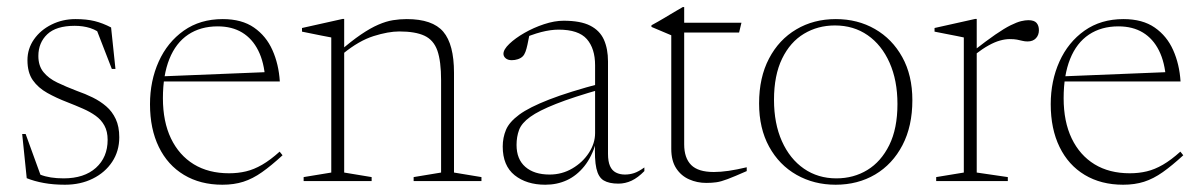

<svg xmlns="http://www.w3.org/2000/svg" viewBox="-20 -498 3306 528"><path d="M187.5 -445.5Q218 -445.5 240.2 -440Q262.5 -434.5 285.5 -422.5L297.5 -308.5H287.5L242.5 -424.5L271.5 -395.5Q248 -414.5 228.2 -420.8Q208.5 -427 185.5 -427Q134.5 -427 110 -403.8Q85.5 -380.5 85.5 -344Q85.5 -317 99.5 -299.8Q113.5 -282.5 137.5 -271Q161.5 -259.5 191.5 -248Q214.5 -240 235.2 -229.8Q256 -219.5 272.2 -205.5Q288.5 -191.5 298.2 -170.8Q308 -150 308 -120.5Q308 -82.5 288.5 -53Q269 -23.5 235.2 -6.8Q201.5 10 158.5 10Q126.5 10 100.5 5.2Q74.5 0.5 53.5 -8L41 -129.5H50.5L95 -7L66.5 -29.5Q77 -23 90.5 -17.8Q104 -12.5 120 -10Q136 -7.5 155 -7.5Q211.5 -7.5 243.8 -36.5Q276 -65.5 276 -113.5Q276 -136.5 267.2 -152.5Q258.5 -168.5 243.2 -179.5Q228 -190.5 208 -199.2Q188 -208 165 -217Q135 -228.5 110 -242.5Q85 -256.5 70.2 -277.5Q55.5 -298.5 55.5 -332.5Q55.5 -364 73.5 -389.8Q91.5 -415.5 121.8 -430.5Q152 -445.5 187.5 -445.5Z M592.5 -445.5Q645 -445.5 678.5 -422.2Q712 -399 729.2 -360.2Q746.5 -321.5 749.5 -274H424.5V-288L721 -300L709.5 -279.5Q706.5 -326.5 690.2 -359Q674 -391.5 646 -408.5Q618 -425.5 578.5 -425.5Q531.5 -425.5 497.5 -402.8Q463.5 -380 445.8 -335.8Q428 -291.5 428 -228Q428 -163.5 450.2 -117.2Q472.5 -71 513 -46.2Q553.5 -21.5 610 -21.5Q635 -21.5 656.8 -26.8Q678.5 -32 701 -45Q723.5 -58 749 -81L757 -71Q726 -42.5 700.5 -24.5Q675 -6.5 649.2 1.8Q623.5 10 591.5 10Q531 10 486 -17Q441 -44 416.8 -93.8Q392.5 -143.5 392.5 -211.5Q392.5 -275.5 416.5 -328.8Q440.5 -382 485.5 -413.8Q530.5 -445.5 592.5 -445.5Z M926.5 -363.5V-23.5L1002 -11V0H815V-11L891 -23.5V-395Q883 -396.5 863.8 -400.2Q844.5 -404 810.5 -411V-421L922.5 -446H926.5ZM1117.5 -11 1193 -23.5V-277.5Q1193 -329.5 1182.8 -358.8Q1172.5 -388 1147.2 -399.8Q1122 -411.5 1078 -411.5Q1048 -411.5 1007.5 -398.8Q967 -386 923.5 -350.5L911.5 -355Q946 -385 972.5 -403Q999 -421 1020.5 -430.2Q1042 -439.5 1060.8 -442.5Q1079.5 -445.5 1098.5 -445.5Q1169.5 -445.5 1199 -410.8Q1228.5 -376 1228.5 -298V-23.5L1304 -11V0H1117.5Z M1635.5 -269.5V-253.5Q1556 -231 1508.8 -212.2Q1461.5 -193.5 1438 -176.5Q1414.5 -159.5 1407.5 -140.8Q1400.5 -122 1400.5 -99.5Q1400.5 -60 1424.8 -39Q1449 -18 1491.5 -18Q1525.5 -18 1554 -34.8Q1582.5 -51.5 1599.5 -77.8Q1616.5 -104 1616.5 -132V-318.5Q1616.5 -364.5 1593.8 -390.5Q1571 -416.5 1516 -416.5Q1494.5 -416.5 1468.2 -409.8Q1442 -403 1405.5 -387L1436 -402.5Q1433 -387 1430.5 -375.2Q1428 -363.5 1425 -355.5Q1422 -347.5 1417.5 -343Q1412.5 -338 1404.2 -335.2Q1396 -332.5 1387.5 -332.5Q1376.5 -332.5 1370.5 -337.8Q1364.5 -343 1364.5 -350Q1364.5 -362 1380.8 -377.5Q1397 -393 1422.2 -407.5Q1447.5 -422 1476.2 -431.5Q1505 -441 1530 -441Q1576.5 -441 1603 -427.5Q1629.5 -414 1640.8 -388.8Q1652 -363.5 1652 -329V-75Q1652 -54 1657.5 -41.5Q1663 -29 1673.8 -23.5Q1684.5 -18 1698.5 -18Q1711.5 -18 1723.8 -22Q1736 -26 1752 -37.5V-27.5Q1734.5 -9.5 1717 -1.2Q1699.5 7 1680.5 7Q1655 7 1640.2 -1.8Q1625.5 -10.5 1620 -35Q1614.5 -59.5 1616.5 -106.5L1619.5 -107Q1607.5 -66.5 1586.8 -40.8Q1566 -15 1539 -2.5Q1512 10 1479.5 10Q1428 10 1395.2 -16.2Q1362.5 -42.5 1362.5 -95Q1362.5 -119.5 1371.5 -141Q1380.5 -162.5 1408 -182.8Q1435.5 -203 1490 -224.2Q1544.5 -245.5 1635.5 -269.5Z M1861.5 -101Q1861.5 -63.5 1880.8 -44.2Q1900 -25 1943 -25Q1961.5 -25 1983.8 -28.2Q2006 -31.5 2033.5 -38V-27.5Q1999.5 -12.5 1981 -5.5Q1962.5 1.5 1950.2 3.2Q1938 5 1922 5Q1897 5 1875 -4.8Q1853 -14.5 1839.5 -35.2Q1826 -56 1826 -88.5V-401L1771.5 -424V-428.5Q1780.5 -433.5 1789.5 -438.5Q1798.5 -443.5 1807.2 -448.8Q1816 -454 1824.2 -459Q1832.5 -464 1840.8 -468.8Q1849 -473.5 1857.5 -478.5H1861.5V-419.5ZM1836.5 -408.5V-435.5H2019L2012.5 -408.5Z M2280 -7.5Q2327.5 -7.5 2365.2 -30.5Q2403 -53.5 2425.5 -99Q2448 -144.5 2448 -212Q2448 -277 2426.2 -325.8Q2404.5 -374.5 2366 -401.2Q2327.5 -428 2276 -428Q2229 -428 2191 -405.2Q2153 -382.5 2130.8 -336.8Q2108.5 -291 2108.5 -223.5Q2108.5 -158.5 2130.2 -109.8Q2152 -61 2190.8 -34.2Q2229.5 -7.5 2280 -7.5ZM2278 10Q2218.5 10 2170.5 -17.2Q2122.5 -44.5 2095 -94.8Q2067.5 -145 2067.5 -213.5Q2067.5 -285 2094.8 -337Q2122 -389 2169.8 -417.2Q2217.5 -445.5 2278.5 -445.5Q2338.5 -445.5 2386 -418.2Q2433.5 -391 2461.2 -341Q2489 -291 2489 -222.5Q2489 -151 2461.8 -98.8Q2434.5 -46.5 2386.8 -18.2Q2339 10 2278 10Z M2808 -442.5Q2824 -442.5 2830.5 -435Q2837 -427.5 2837 -415Q2837 -401.5 2828.8 -392.8Q2820.5 -384 2806 -384Q2798 -384 2791.2 -385.8Q2784.5 -387.5 2776.8 -389Q2769 -390.5 2756.5 -390.5Q2744.5 -390.5 2730 -386.5Q2715.5 -382.5 2698.8 -373.2Q2682 -364 2662 -348.5L2655.5 -357Q2692 -385.5 2717 -402.8Q2742 -420 2759.2 -428.5Q2776.5 -437 2788 -439.8Q2799.5 -442.5 2808 -442.5ZM2666 -360V-23.5L2751.5 -11V0H2554.5V-11L2630.5 -23.5V-395Q2624 -396.5 2612.2 -398.8Q2600.5 -401 2584.5 -404.2Q2568.5 -407.5 2550 -411V-421L2662 -446H2666Z M3069.5 -445.5Q3122 -445.5 3155.5 -422.2Q3189 -399 3206.2 -360.2Q3223.5 -321.5 3226.5 -274H2901.5V-288L3198 -300L3186.5 -279.5Q3183.5 -326.5 3167.2 -359Q3151 -391.5 3123 -408.5Q3095 -425.5 3055.5 -425.5Q3008.5 -425.5 2974.5 -402.8Q2940.5 -380 2922.8 -335.8Q2905 -291.5 2905 -228Q2905 -163.5 2927.2 -117.2Q2949.5 -71 2990 -46.2Q3030.5 -21.5 3087 -21.5Q3112 -21.5 3133.8 -26.8Q3155.5 -32 3178 -45Q3200.5 -58 3226 -81L3234 -71Q3203 -42.5 3177.5 -24.5Q3152 -6.5 3126.2 1.8Q3100.5 10 3068.5 10Q3008 10 2963 -17Q2918 -44 2893.8 -93.8Q2869.5 -143.5 2869.5 -211.5Q2869.5 -275.5 2893.5 -328.8Q2917.5 -382 2962.5 -413.8Q3007.5 -445.5 3069.5 -445.5Z"/></svg>

Font: Newsreader 24pt ExtraLight
Style: Regular
Weight: 250
Designer: Hugues Gentile
Foundry: Production Type
Version: Version 1.003